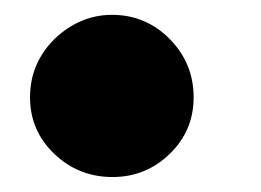

<svg xmlns="http://www.w3.org/2000/svg" viewBox="-20 -229 352 259"><path d="M131.8 9.8Q85.9 9.8 53.2 -21.5Q20.5 -52.7 20.5 -97.7Q20.5 -128.9 35.6 -153.8Q50.8 -178.7 76.2 -193.8Q101.6 -209 130.9 -209Q176.8 -209 209 -176.3Q241.2 -143.6 241.2 -97.7Q241.2 -52.7 209 -21.5Q176.8 9.8 131.8 9.8Z"/></svg>

Font: Crimson Pro Black
Style: Italic
Weight: 900
Italic angle: -12°
Designer: Jacques Le Bailly
Foundry: Baron von Fonthausen
Version: Version 1.003